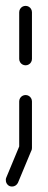

<svg xmlns="http://www.w3.org/2000/svg" viewBox="-30 -539 168 670"><path d="M59.3 0Q53.3 0 48.1 -3Q43 -5.9 40 -11.1Q37 -16.3 37 -22.2V-185.2Q37 -191.1 40 -196.3Q43 -201.5 48.1 -204.4Q53.3 -207.4 59.3 -207.4Q65.2 -207.4 70.4 -204.4Q75.6 -201.5 78.5 -196.3Q81.5 -191.1 81.5 -185.2V-22.2Q81.5 -16.3 78.5 -11.1Q75.6 -5.9 70.4 -3Q65.2 0 59.3 0ZM59.3 -311.1Q53.3 -311.1 48.1 -314.1Q43 -317 40 -322.2Q37 -327.4 37 -333.3V-496.3Q37 -502.2 40 -507.4Q43 -512.6 48.1 -515.6Q53.3 -518.5 59.3 -518.5Q65.2 -518.5 70.4 -515.6Q75.6 -512.6 78.5 -507.4Q81.5 -502.2 81.5 -496.3V-333.3Q81.5 -327.4 78.5 -322.2Q75.6 -317 70.4 -314.1Q65.2 -311.1 59.3 -311.1ZM-8.1 80.7 38.5 -31.5Q41.5 -37.4 46.9 -40.9Q52.2 -44.4 58.9 -44.4Q67.8 -44.4 73.3 -39.3Q78.9 -34.1 80.4 -26.7Q81.9 -19.3 79.3 -13.3L32.6 98.9Q29.6 104.8 24.3 108.3Q18.9 111.9 12.2 111.9Q3.3 111.9 -2.2 106.7Q-7.8 101.5 -9.3 94.1Q-10.7 86.7 -8.1 80.7Z"/></svg>

Font: 26F Galaxy Sans
Style: Regular
Weight: 400
Designer: C₂₉H₂₅N₃O₅
Version: Version 1.100;FEAKit 1.0